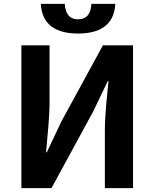

<svg xmlns="http://www.w3.org/2000/svg" viewBox="-20 -976 801 996"><path d="M91 0H247L463 -397L539 -555H543C535 -475 524 -382 524 -297V0H670V-741H514L298 -345L223 -186H219C225 -263 237 -361 237 -445V-741H91ZM385 -802C524 -802 574 -869 578 -956H454C452 -908 432 -876 385 -876C338 -876 319 -908 316 -956H192C196 -869 246 -802 385 -802Z"/></svg>

Font: Noto Sans Mono CJK SC
Style: Bold
Weight: 700
Designer: Ryoko NISHIZUKA 西塚涼子 (kana, bopomofo & ideographs); Paul D. Hunt (Latin, Greek & Cyrillic); Sandoll Communications 산돌커뮤니
Foundry: Adobe
Version: Version 2.004;hotconv 1.0.118;makeotfexe 2.5.65603